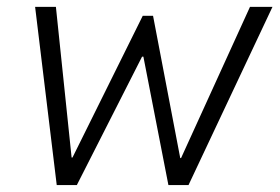

<svg xmlns="http://www.w3.org/2000/svg" viewBox="-20 -535 808 555"><path d="M81.5 -515.1H141.6L187 -79.6H189.5L392.6 -489.3H422.4L501 -78.1H503.4L702.6 -515.1H767.6L524.9 0H466.8L394.5 -371.1H390.6L202.1 0H144Z"/></svg>

Font: Reddit Sans Chocolate Light
Style: Italic
Weight: 300
Italic angle: -11.25°
Designer: Stephen Hutchings
Version: Version 1.013